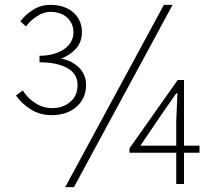

<svg xmlns="http://www.w3.org/2000/svg" viewBox="-20 -759 897 792"><path d="M64 -671Q85 -699 117 -719Q149 -739 189 -739Q216 -739 239.5 -731.5Q263 -724 280.5 -709.5Q298 -695 308 -674Q318 -653 318 -627Q318 -585 293 -558Q268 -531 232 -517Q252 -514 270.5 -505Q289 -496 303.5 -482.5Q318 -469 326.5 -450.5Q335 -432 335 -409Q335 -379 324 -356Q313 -333 294 -317Q275 -301 249.5 -292.5Q224 -284 194 -284Q144 -284 106 -308.5Q68 -333 46 -365L74 -386Q94 -354 126 -333.5Q158 -313 196 -313Q239 -313 269.5 -338.5Q300 -364 300 -409Q300 -454 258 -478Q216 -502 143 -502V-529Q177 -529 203 -537Q229 -545 247 -558Q265 -571 274 -588.5Q283 -606 283 -625Q283 -662 257.5 -686Q232 -710 187 -710Q161 -710 134 -693Q107 -676 87 -650ZM692 -739 285 13H249L656 -739ZM707 -158V-261L712 -374H707L643 -282L559 -158ZM803 -129H739V0H707V-129H514V-147L713 -429H739V-158H803Z"/></svg>

Font: SpoqaHanSans
Style: Thin
Weight: 250
Designer: [Spoqa Han Sans] Dong-huui Kim \uAE40 \uB3D9 \uD718   [Noto Sans] Ryoko NISHIZUKA \u897F \u585A \u6DBC \u5B50  (kana & i
Foundry: Spoqa (http://bi.spoqa.com)
Version: Version 1.004;PS 1.004;hotconv 1.0.82;makeotf.lib2.5.63406